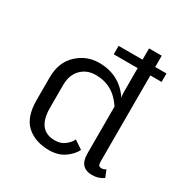

<svg xmlns="http://www.w3.org/2000/svg" viewBox="-162 -838 957 984"><g transform="rotate(30 316.5 -346.0)"><path d="M441.7 -700H516.7V-633.3H583.3V-583.3H516.7V-75Q516.7 -59.2 520.8 -52.5Q525 -45.8 537.5 -45.8Q550 -45.8 562.5 -54.2L579.2 -12.5Q550.8 8.3 512.5 8.3Q437.5 8.3 437.5 -75V-353.3Q377.5 -445.8 275 -445.8Q221.7 -445.8 187.9 -411.2Q154.2 -376.7 154.2 -316.7V-183.3Q154.2 -50 258.3 -50Q294.2 -50 318.3 -69.6Q342.5 -89.2 350 -108.3L400 -75Q384.2 -42.5 347.5 -17.1Q310.8 8.3 258.3 8.3Q175.8 8.3 125.4 -36.7Q75 -81.7 75 -183.3V-316.7Q75 -405.8 129.6 -457.1Q184.2 -508.3 258.3 -508.3Q379.2 -508.3 445.8 -409.2Q441.7 -424.2 441.7 -441.7V-583.3H300V-633.3H441.7Z"/></g></svg>

Font: BoonBaan
Style: Regular
Weight: 400
Designer: Sungsit Sawaiwan
Foundry: FontUni
Version: Version 2.0